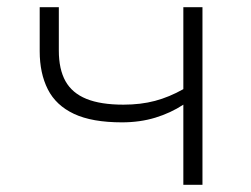

<svg xmlns="http://www.w3.org/2000/svg" viewBox="-20 -512 696 532"><path d="M488 0V-222Q453 -199 410.5 -186Q368 -173 318 -173Q235 -173 185 -196.5Q135 -220 112.5 -264.5Q90 -309 90 -370V-492H143V-372Q143 -320 161.5 -287Q180 -254 219.5 -238Q259 -222 322 -222Q370 -222 409.5 -232.5Q449 -243 488 -265V-492H541V0Z"/></svg>

Font: Nunito Sans 7pt SemiExpanded ExtraLight
Style: Regular
Weight: 250
Width: 6
Designer: Vernon Adams
Foundry: Vernon Adams
Version: Version 3.101;gftools[0.9.27]